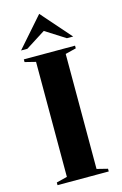

<svg xmlns="http://www.w3.org/2000/svg" viewBox="-136 -974 658 1032"><g transform="rotate(-15 192.5 -457.5)"><path d="M50 0V-15L110 -30V-670L50 -685V-700H335V-685L275 -670V-30L335 -15V0ZM48 -750 193 -915 338 -750H303L193 -820L83 -750Z"/></g></svg>

Font: Yeseva One
Style: Regular
Weight: 400
Designer: Jovanny Lemonad
Foundry: Jovanny Lemonad
Version: Version 2.000